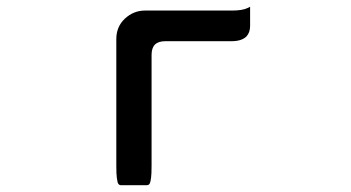

<svg xmlns="http://www.w3.org/2000/svg" viewBox="-20 -521 1040 569"><path d="M324.7 -405.3Q324.7 -441.9 350.1 -465.8Q376 -489.7 409.2 -489.7H666Q698.7 -489.7 713.4 -497.1L721.2 -501V-444.3Q721.2 -424.3 710 -412.6Q695.8 -398.9 666 -398.9H469.7Q449.2 -398.9 439.2 -388.9Q429.2 -378.9 429.2 -358.4V-30.3Q429.2 -4.4 427.7 5.6Q426.3 15.6 425.3 18.6Q423.8 23.4 422.4 24.9Q419.4 27.8 416 27.8H337.9Q331.5 27.8 328.6 19.5Q327.6 15.6 326.2 5.6Q324.7 -4.4 324.7 -30.3Z"/></svg>

Font: YuPearl-Medium
Style: Medium
Weight: 500
Designer: Max Yao
Foundry: Max-Everyday
Version: Version 1.011; ttfautohint (v1.8.3)